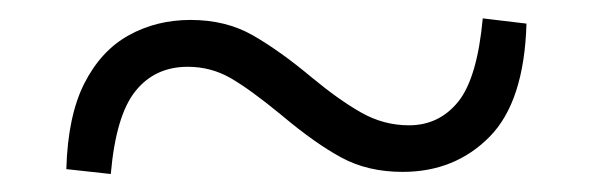

<svg xmlns="http://www.w3.org/2000/svg" viewBox="-20 -490 643 209"><path d="M319.1 -405.9Q348.9 -381.2 373.3 -367.4Q397.7 -353.6 425.2 -353.6Q457.9 -353.6 478.7 -379.2Q499.5 -404.9 505.5 -470L553.1 -464.3Q550.6 -379.2 512.9 -341.1Q475.2 -302.9 418.3 -302.9Q380.4 -302.9 351.8 -318.4Q323.2 -333.8 286.9 -364.3Q252.4 -392.7 231 -405Q209.6 -417.3 184.4 -417.3Q148.7 -417.3 127.5 -390.9Q106.2 -364.6 100.6 -300.6L52.2 -305.9Q53.8 -363.7 71.8 -399.2Q89.9 -434.8 120 -451.5Q150.2 -468.3 187.4 -468.3Q226 -468.3 255.3 -451.5Q284.5 -434.8 319.1 -405.9Z"/></svg>

Font: Noto Serif JP
Style: Regular
Weight: 200
Designer: Ryoko NISHIZUKA 西塚涼子 (kana & ideographs); Frank Grießhammer (Latin, Greek & Cyrillic); Wenlong ZHANG 张文龙 (bopomofo); San
Foundry: Adobe
Version: Version 2.001;hotconv 1.1.0;makeotfexe 2.6.0